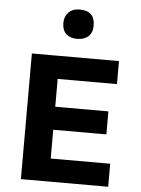

<svg xmlns="http://www.w3.org/2000/svg" viewBox="-60 -951 734 997"><g transform="rotate(5 307.0 -452.0)"><path d="M87 -655H232V0H87ZM98 -535V-655H541V-535ZM98 0V-120H542V0ZM98 -270V-390H509V-270ZM314 -751Q277 -751 256.5 -770.5Q236 -790 236 -827Q236 -861 257 -882.5Q278 -904 315 -904Q394 -904 394 -827Q394 -790 372.5 -770.5Q351 -751 314 -751Z"/></g></svg>

Font: Intel One Mono Light
Style: Regular
Weight: 300
Monospace: yes
Designer: Fred Shallcrass
Foundry: Frere-Jones Type LLC
Version: Version 1.004